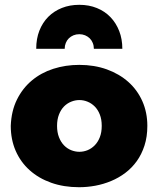

<svg xmlns="http://www.w3.org/2000/svg" viewBox="-20 -782 667 810"><path d="M376 -576.2Q376 -589.4 371.3 -600.8Q366.7 -612.3 358.4 -620.4Q350.1 -628.4 338.9 -633.1Q327.6 -637.7 314.5 -637.7Q301.3 -637.7 290 -633.1Q278.8 -628.4 270.5 -620.4Q262.2 -612.3 257.6 -600.8Q252.9 -589.4 252.9 -576.2H132.8Q132.8 -618.7 146.2 -652.8Q159.7 -687 183.8 -711.2Q208 -735.4 241.2 -748.5Q274.4 -761.7 314.5 -761.7Q355.5 -761.7 388.9 -748Q422.4 -734.4 446 -709.7Q469.7 -685.1 482.9 -651.1Q496.1 -617.2 496.1 -576.2ZM220.7 -251Q220.7 -223.6 228.8 -203.1Q236.8 -182.6 250 -168.9Q263.2 -155.3 280.3 -148.4Q297.4 -141.6 314.9 -141.6Q332.5 -141.6 349.4 -148.4Q366.2 -155.3 379.6 -168.9Q393.1 -182.6 401.1 -203.1Q409.2 -223.6 409.2 -251Q409.2 -278.3 401.1 -298.8Q393.1 -319.3 379.6 -332.8Q366.2 -346.2 349.4 -353Q332.5 -359.9 314.9 -359.9Q297.4 -359.9 280.3 -353Q263.2 -346.2 250 -332.8Q236.8 -319.3 228.8 -298.8Q220.7 -278.3 220.7 -251ZM25.4 -251Q27.8 -314 51.5 -361.8Q75.2 -409.7 114.3 -442.4Q153.3 -475.1 204.8 -491.7Q256.3 -508.3 314.5 -508.3Q377.9 -508.3 430.7 -489.3Q483.4 -470.2 521.5 -436.3Q559.6 -402.3 580.6 -355Q601.6 -307.6 601.6 -251Q601.6 -205.1 589.6 -168Q577.6 -130.9 557.1 -102.3Q536.6 -73.7 508.8 -52.7Q481 -31.7 448.7 -18.3Q416.5 -4.9 382.1 1.5Q347.7 7.8 313.5 7.8Q249 7.8 196 -11Q143.1 -29.8 105 -64Q66.9 -98.1 46.1 -145.8Q25.4 -193.4 25.4 -251Z"/></svg>

Font: Paytone One
Style: Regular
Weight: 400
Designer: vernon adams
Foundry: vernon adams
Version: 1.000